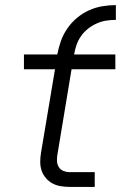

<svg xmlns="http://www.w3.org/2000/svg" viewBox="-20 -734 490 754"><path d="M253 0Q235 0 217.5 -3Q200 -6 185.5 -14Q171 -22 160 -35Q149 -48 143.5 -64Q138 -80 138 -98Q138 -116 141 -134L196 -462H74V-520H205Q210 -547 219 -572.5Q228 -598 244 -621.5Q260 -645 282 -663.5Q304 -682 329.5 -693.5Q355 -705 382 -709.5Q409 -714 435 -714V-656Q416 -656 397 -653Q378 -650 360 -642Q342 -634 326 -621.5Q310 -609 298.5 -592.5Q287 -576 280.5 -557.5Q274 -539 271 -520H433V-462H261L205 -124Q203 -112 204 -99.5Q205 -87 211.5 -77Q218 -67 229.5 -62.5Q241 -58 253 -58H352V0Z"/></svg>

Font: Iosevka Etoile Light Oblique
Style: Regular
Weight: 300
Italic angle: -9°
Designer: Belleve Invis
Foundry: Belleve Invis
Version: Version 15.5.2; ttfautohint (v1.8.4)